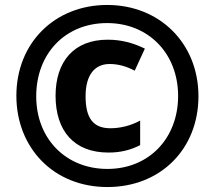

<svg xmlns="http://www.w3.org/2000/svg" viewBox="-20 -744 866 774"><path d="M413 10C627 10 780 -143 780 -356C780 -569 624 -724 412 -724C201 -724 46 -571 46 -358C46 -149 195 10 413 10ZM413 -63C247 -63 126 -183 126 -356C126 -527 242 -651 412 -651C578 -651 698 -529 698 -357C698 -187 581 -63 413 -63ZM417 -129C466 -129 506 -139 545 -159V-258C507 -237 464 -227 425 -227C356 -227 325 -267 325 -356C325 -441 361 -486 422 -486C456 -486 489 -477 523 -459L564 -548C517 -571 469 -584 414 -584C277 -584 204 -495 204 -358C204 -217 278 -129 417 -129Z"/></svg>

Font: Noto Sans Lao SemiCondensed ExtraBold
Style: Regular
Weight: 800
Width: 4
Designer: Monotype Design Team
Foundry: Monotype Imaging Inc.
Version: Version 2.003